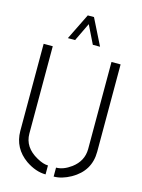

<svg xmlns="http://www.w3.org/2000/svg" viewBox="-132 -972 778 1052"><g transform="rotate(15 256.5 -445.5)"><path d="M158.2 -748 231.4 -896.5H266.6L340.8 -748H299.8L249 -851.6L199.2 -748ZM38.1 -188.5V-683.6H89.8V-188.5Q89.8 -110.4 169.9 -66.4Q207 -45.9 233.4 -45.9V4.9Q177.7 4.9 120.1 -34.2Q39.1 -91.8 38.1 -188.5ZM279.3 4.9V-45.9Q320.3 -45.9 364.3 -78.1Q421.9 -121.1 422.9 -188.5V-683.6H474.6V-188.5Q474.6 -79.1 376 -23.4Q325.2 4.9 279.3 4.9Z"/></g></svg>

Font: Post No Bills Colombo
Style: Regular
Weight: 500
Designer: Kosala Senevirathne, Siva Puranthara, Lasantha Premarathna, Tharique Azeez
Foundry: Mooniak
Version: Version 1.220 ; ttfautohint (v1.5)